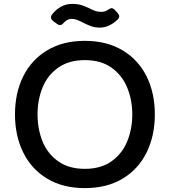

<svg xmlns="http://www.w3.org/2000/svg" viewBox="-20 -955 873 987"><path d="M57 -367Q57 -476 99 -561.5Q141 -647 222 -696Q303 -745 416 -745Q529 -745 610.5 -696Q692 -647 734 -561.5Q776 -476 776 -367Q776 -258 734 -172Q692 -86 611 -37Q530 12 416 12Q303 12 222 -37Q141 -86 99 -172Q57 -258 57 -367ZM660 -367Q660 -441 634 -504.5Q608 -568 553.5 -607Q499 -646 416 -646Q334 -646 279 -607Q224 -568 198.5 -504.5Q173 -441 173 -367Q173 -292 198.5 -228.5Q224 -165 279 -126Q334 -87 416 -87Q499 -87 553.5 -126Q608 -165 634 -228.5Q660 -292 660 -367ZM408 -838Q389 -848 375.5 -853Q362 -858 348 -858Q325 -858 306 -836Q297 -826 288 -826Q282 -826 273 -832L253 -847Q242 -855 242 -866Q242 -874 247 -880Q267 -906 293.5 -920.5Q320 -935 351 -935Q378 -935 397.5 -929Q417 -923 440 -912Q457 -903 470.5 -898.5Q484 -894 500 -894Q521 -894 536 -905Q547 -913 554 -913Q561 -913 569 -905L585 -888Q593 -878 593 -871Q593 -863 585 -855Q566 -836 542 -824.5Q518 -813 493 -813Q470 -813 451 -819.5Q432 -826 408 -838Z"/></svg>

Font: Shippori Gochic B2 Bold
Style: Regular
Weight: 700
Designer: FONTDASU
Foundry: FONTDASU / Google Inc. / but / Adobe
Version: Version 1.130